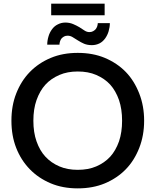

<svg xmlns="http://www.w3.org/2000/svg" viewBox="-20 -1015 844 1042"><path d="M735.8 -212.4Q709 -144 663.1 -96.7Q616.2 -48.3 549.3 -20Q483.9 7.3 401.9 7.3Q320.3 7.3 255.4 -20Q189 -47.9 141.6 -96.7Q93.8 -146 67.9 -212.4Q42 -278.3 42 -359.9Q42 -441.4 67.9 -507.3Q94.7 -575.7 141.6 -624Q189 -672.9 255.4 -700.7Q320.3 -728 401.9 -728Q483.9 -728 549.3 -700.7Q616.2 -672.4 663.1 -624Q708.5 -577.1 735.8 -507.3Q762.2 -439.9 762.2 -359.9Q762.2 -279.8 735.8 -212.4ZM626 -471.7Q608.4 -522 578.1 -555.7Q548.3 -588.4 502 -608.4Q459 -627 401.9 -627Q345.7 -627 302.7 -608.4Q256.3 -588.4 226.6 -555.7Q196.3 -522.5 178.2 -471.7Q161.1 -423.3 161.1 -359.9Q161.1 -296.4 178.2 -248Q196.3 -196.8 226.6 -164.6Q257.8 -130.9 302.7 -111.8Q345.7 -93.3 401.9 -93.3Q459 -93.3 502 -111.8Q546.9 -130.9 578.1 -164.6Q607.9 -197.3 626 -248Q642.6 -297.4 642.6 -359.9Q642.6 -422.4 626 -471.7ZM257.8 -932.1V-995.1H547.9V-932.1ZM465.3 -840.8Q476.6 -840.8 485.4 -845.7Q494.6 -851.1 499.5 -856.9Q504.4 -863.3 507.8 -872.6Q510.7 -883.3 510.7 -889.6H576.2Q576.2 -867.7 569.3 -844.7Q563.5 -824.7 550.8 -806.6Q537.6 -788.6 520.5 -779.8Q501 -770 478.5 -770Q454.6 -770 436 -777.8Q418.9 -785.2 402.3 -795.9Q389.2 -803.7 374 -813.5Q361.3 -821.3 347.2 -821.3Q335.9 -821.3 327.6 -816.9Q318.4 -811.5 313.5 -805.7Q308.1 -798.8 305.7 -790Q302.7 -781.2 302.7 -772.5H236.3Q236.3 -794.4 243.2 -817.4Q249 -837.9 262.2 -856Q274.9 -873.5 293 -882.3Q312.5 -892.6 334.5 -892.6Q357.4 -892.6 377 -884.3Q395.5 -876.5 411.1 -867.2Q430.7 -854.5 439 -849.1Q451.7 -840.8 465.3 -840.8Z"/></svg>

Font: Lato-SemiBold
Style: Regular
Weight: 500
Designer: Lukasz Dziedzic with Adam Twardoch and Botio Nikoltchev
Foundry: tyPoland Lukasz Dziedzic
Version: ""